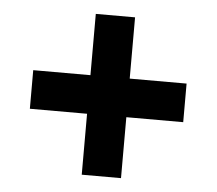

<svg xmlns="http://www.w3.org/2000/svg" viewBox="-41 -618 638 565"><g transform="rotate(5 277.5 -335.5)"><path d="M51 -278V-392H504V-278ZM220 -573H336V-98H220Z"/></g></svg>

Font: Outfit SemiBold
Style: Regular
Weight: 600
Designer: Rodrigo Fuenzalida
Foundry: fragTYPE
Version: Version 1.100;gftools[0.9.27]